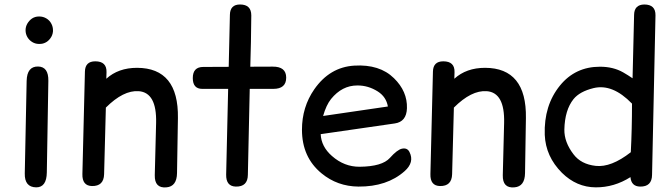

<svg xmlns="http://www.w3.org/2000/svg" viewBox="-20 -806 2974 851"><path d="M148.9 -511.2Q99.6 -512.2 98.1 -447.3L89.8 -37.6Q88.4 23.9 140.6 24.4Q186.5 24.4 187.5 -41.5L194.3 -447.8Q195.3 -510.3 148.9 -511.2ZM152.3 -732.9Q135.7 -732.9 122.1 -724.1Q109.4 -715.3 101.1 -701.2Q93.3 -687.5 93.3 -671.9Q93.3 -655.3 101.6 -641.1Q109.9 -627.4 123 -619.6Q135.7 -611.8 150.9 -611.3Q152.3 -611.3 153.8 -611.3Q168.9 -610.8 181.2 -617.2Q192.9 -622.6 202.6 -635.3Q213.4 -649.4 214.8 -667Q214.8 -669.4 214.8 -671.9Q214.8 -687 208 -700.2Q200.2 -715.8 185.1 -724.6Q170.9 -732.9 154.3 -732.9Q153.3 -732.9 152.3 -732.9Z M402.3 -534.2Q357.4 -534.2 356.4 -488.8L345.2 -34.7Q343.8 17.6 387.7 18.6Q439.9 19.5 441.4 -33.7L449.2 -329.1Q526.9 -406.7 594.7 -401.9Q675.3 -396 671.9 -261.2L666 -29.8Q664.6 29.3 717.8 24.4Q763.7 20.5 764.6 -38.6L768.6 -282.7Q772 -504.9 587.4 -505.4Q504.4 -505.4 451.2 -457Q451.7 -471.7 452.1 -485.8Q453.6 -534.2 402.3 -534.2Z M1043.9 -786.1Q1000 -786.1 999 -740.7L993.7 -509.8Q937 -509.3 880.9 -509.3Q834.5 -509.3 834.5 -460Q834.5 -412.1 876.5 -412.1Q933.6 -412.1 991.2 -412.1L982.4 -32.2Q981.4 20 1025.4 21Q1078.1 22 1078.6 -31.2L1086.9 -412.1Q1139.2 -412.1 1191.4 -412.1Q1248.5 -412.1 1248.5 -461.9Q1248.5 -511.2 1188.5 -510.7L1089.4 -510.3Q1092.8 -613.3 1093.8 -737.8Q1093.8 -786.1 1043.9 -786.1Z M1401.4 -211.4 1729.5 -258.8Q1781.7 -266.1 1783.7 -326.2Q1786.1 -400.9 1726.1 -459.5Q1662.6 -522 1549.8 -515.1Q1441.4 -508.3 1373 -410.2Q1318.4 -331.5 1318.4 -231Q1318.4 -108.9 1405.3 -37.6Q1475.1 20 1568.4 21Q1695.3 22 1773.4 -47.4Q1817.9 -86.9 1794.9 -132.3Q1785.2 -151.9 1761.7 -147Q1740.7 -142.6 1708 -106Q1673.8 -67.9 1574.2 -66.9Q1505.9 -66.4 1451.2 -114.7Q1403.8 -156.2 1401.4 -211.4ZM1412.1 -292Q1425.8 -340.3 1447.3 -367.2Q1496.1 -427.2 1563.5 -427.2Q1611.8 -427.7 1654.8 -400.4Q1691.9 -376.5 1699.2 -334Z M1944.8 -534.2Q1899.9 -534.2 1898.9 -488.8L1887.7 -34.7Q1886.2 17.6 1930.2 18.6Q1982.4 19.5 1983.9 -33.7L1991.7 -329.1Q2069.3 -406.7 2137.2 -401.9Q2217.8 -396 2214.4 -261.2L2208.5 -29.8Q2207 29.3 2260.3 24.4Q2306.2 20.5 2307.1 -38.6L2311 -282.7Q2314.5 -504.9 2129.9 -505.4Q2046.9 -505.4 1993.7 -457Q1994.1 -471.7 1994.6 -485.8Q1996.1 -534.2 1944.8 -534.2Z M2835.4 -786.1Q2791.5 -785.2 2790.5 -740.7L2783.7 -459Q2764.6 -472.2 2741.7 -485.4Q2697.8 -510.3 2639.2 -510.3Q2529.8 -510.3 2461.9 -426.8Q2390.1 -338.4 2394.5 -208.5Q2398.4 -112.3 2470.7 -40Q2535.6 23.9 2620.1 24.4Q2702.1 24.9 2774.4 -21Q2777.8 20 2816.9 21Q2869.6 22 2870.1 -31.2L2885.3 -737.8Q2886.2 -786.1 2835.4 -786.1ZM2775.9 -131.3Q2688.5 -63 2620.1 -70.8Q2555.2 -78.1 2522 -122.1Q2480.5 -176.3 2481.4 -231.9Q2483.4 -318.4 2522 -366.7Q2549.3 -400.4 2610.8 -415.5Q2694.8 -436 2781.2 -346.7Q2781.2 -232.9 2775.9 -131.3Z"/></svg>

Font: Comic Relief
Style: Regular
Weight: 400
Designer: Jeff Davis
Foundry: Loudifier
Version: Version 1.200; ttfautohint (v1.8.4.7-5d5b)